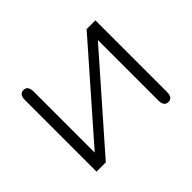

<svg xmlns="http://www.w3.org/2000/svg" viewBox="-106 -626 802 802"><g transform="rotate(-45 295.0 -225.0)"><path d="M516.6 -450.2V-27.3Q516.6 6.8 491.2 6.8Q465.8 6.8 465.8 -28.3V-384.8L127.9 0H73.2V-422.9Q73.2 -457 98.6 -457Q124 -457 124 -421.9V-61.5L464.8 -450.2Z"/></g></svg>

Font: Jura
Style: Book
Weight: 400
Version: Version 2.5